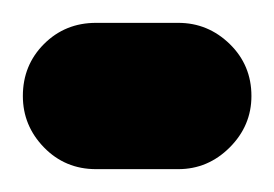

<svg xmlns="http://www.w3.org/2000/svg" viewBox="-56 -184 240 168"><g transform="rotate(90 64.0 -100.0)"><path d="M0 -64H128V-136H0ZM64 -128Q37 -128 18.5 -109Q0 -90 0 -64Q0 -37 18.5 -18.5Q37 0 64 0Q90 0 109 -18.5Q128 -37 128 -64Q128 -90 109 -109Q90 -128 64 -128ZM64 -200Q37 -200 18.5 -181Q0 -162 0 -136Q0 -109 18.5 -90.5Q37 -72 64 -72Q90 -72 109 -90.5Q128 -109 128 -136Q128 -162 109 -181Q90 -200 64 -200Z"/></g></svg>

Font: Wavefont
Style: Bold
Weight: 700
Version: Version 3.004;gftools[0.9.33]